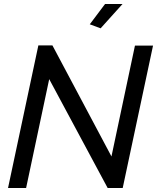

<svg xmlns="http://www.w3.org/2000/svg" viewBox="-20 -936 782 956"><path d="M481 -795 427 -815 503 -916H590ZM171 -710H241L535 -157L652 -709H742L591 0H516L225 -542L110 0H20Z"/></svg>

Font: PTCRaleway Medium
Style: Italic
Weight: 500
Italic angle: -12°
Designer: Matt McInerney, Pablo Impallari, Rodrigo Fuenzalida
Foundry: Matt McInerney, Pablo Impallari, Rodrigo Fuenzalida
Version: Version 3.000g; ttfautohint (v1.5) -l 8 -r 28 -G 28 -x 14 -D